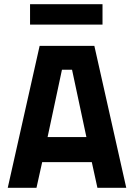

<svg xmlns="http://www.w3.org/2000/svg" viewBox="-20 -900 642 920"><path d="M124 -782.2V-879.9H471.2V-782.2ZM276.9 -565.9 208 -243.2H394L325.2 -565.9ZM17.1 0 169.9 -680.2H432.1L585 0H446.8L419.9 -123H182.1L154.8 0Z"/></svg>

Font: TitilliumWeb-Bold
Style: Bold
Weight: 700
Version: Version 1.001;PS 57.000;hotconv 1.0.70;makeotf.lib2.5.55311